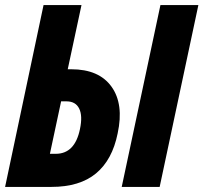

<svg xmlns="http://www.w3.org/2000/svg" viewBox="-22 -734 799 754"><path d="M-2 0 149 -714H298L244 -462H258Q367 -462 416 -393.5Q465 -325 440 -210Q419 -106 355 -53Q291 0 180 0ZM456 0 608 -714H757L605 0ZM174 -130H197Q272 -130 292 -227Q303 -279 289 -307.5Q275 -336 239 -336H218Z"/></svg>

Font: Noto Sans ExtraCondensed ExtraBold
Style: Italic
Weight: 800
Width: 2
Italic angle: -12°
Designer: Monotype Design Team
Foundry: Monotype Imaging Inc.
Version: Version 2.013; ttfautohint (v1.8.4.7-5d5b)